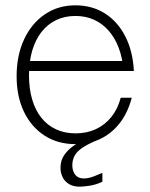

<svg xmlns="http://www.w3.org/2000/svg" viewBox="-20 -528 564 722"><path d="M263.5 14Q197.5 14 147.8 -18Q98 -50 70.2 -107.5Q42.5 -165 42.5 -241Q42.5 -319.5 70.5 -379.8Q98.5 -440 148.5 -474Q198.5 -508 263.5 -508Q326.5 -508 374.5 -477.5Q422.5 -447 451 -391.5Q479.5 -336 483.5 -261H444.5Q441 -309.5 426.5 -347.8Q412 -386 388.5 -412.8Q365 -439.5 333.5 -453.8Q302 -468 263.5 -468Q223.5 -468 191.2 -452.5Q159 -437 136.2 -408Q113.5 -379 101.2 -337.8Q89 -296.5 89 -245.5Q89 -194.5 101 -153.8Q113 -113 135.8 -84.8Q158.5 -56.5 191 -41.5Q223.5 -26.5 264.5 -26.5Q306.5 -26.5 340.8 -42.5Q375 -58.5 399 -88.5Q423 -118.5 434 -160.5H475.5Q461 -105 431 -66Q401 -27 358.8 -6.5Q316.5 14 263.5 14ZM63.5 -261V-298.5H468L469.5 -261ZM280.5 174Q255 174 238.8 163.8Q222.5 153.5 215 137.2Q207.5 121 207.5 103Q207.5 75.5 221.5 55.2Q235.5 35 254.8 21.5Q274 8 290.8 1.5Q307.5 -5 312.5 -5H356.5Q302 15.5 277 37.5Q252 59.5 252 93Q252 107.5 256.8 118.8Q261.5 130 271 136.5Q280.5 143 295.5 143Q307.5 143 319 139.8Q330.5 136.5 342 131.5Q353.5 126.5 365 122V155.5Q340.5 167 316.2 170.5Q292 174 280.5 174Z"/></svg>

Font: Russolo 10pt ExtraLight
Style: Regular
Weight: 200
Designer: Micah Stupak-Hahn
Version: Version 1.000